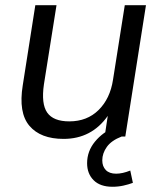

<svg xmlns="http://www.w3.org/2000/svg" viewBox="-20 -522 617 734"><path d="M223 9Q135 9 92.5 -41Q50 -91 67 -196L115 -502H196L148 -200Q137 -125 160.5 -91.5Q184 -58 245 -58Q313 -58 357 -101.5Q401 -145 412 -217L457 -502H538L459 0H380L392 -79Q330 9 223 9ZM410 192Q363 192 338 167Q313 142 313 102Q313 56 343 19.5Q373 -17 419 -36L445 0Q406 15 388.5 39.5Q371 64 371 91Q371 114 384.5 128Q398 142 424 142Q448 142 478 130L488 177Q472 183 452 187.5Q432 192 410 192Z"/></svg>

Font: Mulish
Style: Italic
Weight: 400
Italic angle: -9°
Designer: Vernon Adams
Foundry: Vernon Adams
Version: Version 3.603; ttfautohint (v1.8.3)